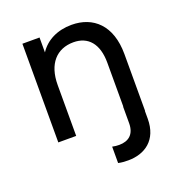

<svg xmlns="http://www.w3.org/2000/svg" viewBox="-133 -649 914 969"><g transform="rotate(-20 324.0 -164.5)"><path d="M356 -535C280 -535 218 -504 183 -450V-530H91V0H187V-273C187 -387 245 -449 335 -449C413 -449 461 -396 461 -294V-58H460V31C460 91 426 117 376 117C364 117 352 116 339 113V201C357 205 374 206 392 206C481 206 556 157 556 42V0H557V-305C557 -460 472 -535 356 -535Z"/></g></svg>

Font: Chess Sans Medium
Style: Regular
Weight: 500
Designer: Wolf Bōese
Foundry: Wolf Bōese
Version: Version 7.223;Glyphs 3.3 (3306)